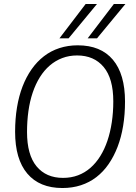

<svg xmlns="http://www.w3.org/2000/svg" viewBox="-20 -937 684 966"><path d="M294 9Q179 9 117.5 -63.5Q56 -136 56 -274Q56 -339 65.5 -396.5Q75 -454 93.5 -502Q112 -550 139 -588.5Q166 -627 201 -654Q236 -681 279 -695Q322 -709 371 -709Q487 -709 548 -636.5Q609 -564 609 -426Q609 -361 599.5 -303.5Q590 -246 571.5 -198Q553 -150 526.5 -111.5Q500 -73 465 -46Q430 -19 387 -5Q344 9 294 9ZM297 -42Q338 -42 372.5 -55Q407 -68 435 -92.5Q463 -117 484.5 -151.5Q506 -186 520.5 -229Q535 -272 542.5 -322Q550 -372 550 -427Q550 -542 501.5 -600Q453 -658 368 -658Q328 -658 293.5 -645Q259 -632 230.5 -607.5Q202 -583 180.5 -548.5Q159 -514 144.5 -471Q130 -428 123 -378Q116 -328 116 -273Q116 -158 164 -100Q212 -42 297 -42ZM421 -744 553 -917H611L468 -744ZM279 -744 411 -917H468L325 -744Z"/></svg>

Font: Georama ExtraCondensed Thin Light
Style: Italic
Weight: 300
Italic angle: -9°
Version: Version 1.001